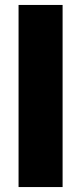

<svg xmlns="http://www.w3.org/2000/svg" viewBox="-20 -756 328 776"><path d="M55 0V-736H233V0Z"/></svg>

Font: Mulish Black
Style: Regular
Weight: 900
Designer: Vernon Adams
Foundry: Vernon Adams
Version: Version 3.603; ttfautohint (v1.8.3)